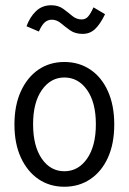

<svg xmlns="http://www.w3.org/2000/svg" viewBox="-20 -703 490 731"><path d="M225 8Q169 8 126.5 -21Q84 -50 59.5 -103Q35 -156 35 -229Q35 -302 59.5 -355.5Q84 -409 126.5 -438Q169 -467 225 -467Q281 -467 324 -438Q367 -409 391 -355.5Q415 -302 415 -229Q415 -156 391 -103Q367 -50 324 -21Q281 8 225 8ZM225 -51Q278 -51 311.5 -99Q345 -147 345 -230Q345 -313 311.5 -360.5Q278 -408 225 -408Q173 -408 139.5 -360.5Q106 -313 106 -230Q106 -147 139 -99Q172 -51 225 -51ZM336 -675 380 -649Q361 -610 341.5 -592Q322 -574 295 -574Q266 -574 247 -587.5Q228 -601 212 -614.5Q196 -628 177 -628Q162 -628 150.5 -618Q139 -608 128 -583L81 -603Q93 -637 116.5 -660Q140 -683 175 -683Q202 -683 220.5 -669.5Q239 -656 255 -642.5Q271 -629 291 -629Q305 -629 314.5 -639Q324 -649 336 -675Z"/></svg>

Font: Inconsolata SemiCondensed
Style: Regular
Weight: 400
Width: 4
Monospace: yes
Designer: Raph Levien, Cyreal, Brenton Simpson
Foundry: Raph Levien, Cyreal, Google
Version: Version 3.000; ttfautohint (v1.8.2.53-6de2)